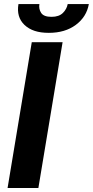

<svg xmlns="http://www.w3.org/2000/svg" viewBox="-20 -938 463 958"><path d="M17.8 0 138.5 -727.3H292.3L171.5 0ZM72.1 -917.6H176.5Q172.6 -893.1 185.4 -873.6Q198.2 -854 236.9 -854Q274.5 -854 294 -873.6Q313.2 -892.8 317.8 -917.6H423.3Q411.9 -853.7 358.3 -813.9Q304.7 -774.1 223.7 -774.1Q182.9 -774.1 153.1 -783.9Q123.2 -793.7 101.9 -813.9Q61.1 -853.3 72.1 -917.6Z"/></svg>

Font: Inter P
Style: Bold Italic
Weight: 700
Italic angle: 9.39999°
Designer: Rasmus Andersson
Foundry: rsms
Version: Version 3.018;git-588b23468